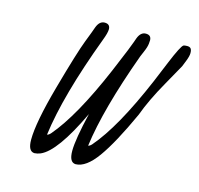

<svg xmlns="http://www.w3.org/2000/svg" viewBox="-86 -633 761 735"><g transform="rotate(15 294.5 -266.0)"><path d="M458.5 -235.4Q401.9 -111.3 358.4 -50.8Q314.9 9.8 273.9 10.3Q248.5 9.3 248.5 -36.1Q248.5 -81.5 273.9 -188.5Q194.8 -21 134.3 4.9Q122.1 9.8 110.8 10.3Q85.4 9.3 85.4 -36.6Q85.4 -105.5 127 -254.4Q168.5 -403.3 187.7 -452.9Q207 -502.4 210.9 -514.6Q221.2 -542.5 242.2 -542.2Q263.2 -542 263.7 -522Q263.7 -507.3 252.4 -478Q160.2 -231.9 139.2 -70.8Q145 -71.3 152.8 -79.6Q230.5 -169.9 317.4 -373.5L355 -463.9L360.8 -479Q370.1 -502.4 374 -514.6Q384.3 -542.5 405.3 -542.2Q426.3 -542 426.8 -522Q426.8 -515.6 425.8 -507.8Q424.3 -494.1 415.5 -474.1Q406.7 -454.1 406.2 -452.1Q321.8 -219.7 302.2 -70.8Q308.1 -71.3 315.9 -79.6Q394 -169.9 481 -374Q484.9 -382.8 515.1 -456.3Q545.4 -529.8 555.7 -535.6Q558.6 -537.1 569.3 -537.4Q580.1 -537.6 584.5 -532Q588.9 -526.4 588.9 -514.2Q588.9 -502 580.8 -481.7Q572.8 -461.4 571.3 -457.8Q569.8 -454.1 525.9 -376.7Q481.9 -299.3 458.5 -235.4Z"/></g></svg>

Font: Kristi
Style: Regular
Weight: 400
Italic angle: -15°
Version: Version 1.004